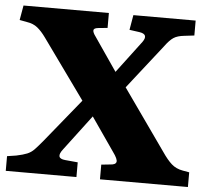

<svg xmlns="http://www.w3.org/2000/svg" viewBox="-51 -765 888 820"><g transform="rotate(5 393.0 -354.5)"><path d="M3 0V-63L42 -69Q71 -75 88 -82Q105 -89 118 -102.5Q131 -116 151 -140L303 -327L119 -583Q101 -608 83 -622.5Q65 -637 38 -641L6 -647L17 -710H383V-646L343 -642Q324 -640 323.5 -630.5Q323 -621 335 -605L433 -462L537 -600Q561 -634 520 -640L477 -646L488 -710H755V-646L713 -641Q683 -638 666.5 -627Q650 -616 631 -590L482 -400L667 -138Q688 -107 707.5 -89.5Q727 -72 756 -67L784 -62V1H407V-62L445 -66Q468 -67 471 -79Q474 -91 452 -121L353 -264L239 -113Q207 -72 252 -68L306 -63V0Z"/></g></svg>

Font: Literata 36pt ExtraBold
Style: Regular
Weight: 800
Designer: Latin by Veronika Burian and Jose Scaglione. Greek by Irene Vlachou. Cyrillic by Vera Evstafieva.
Foundry: TypeTogether
Version: Version 3.002